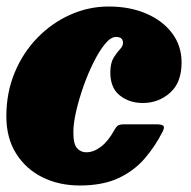

<svg xmlns="http://www.w3.org/2000/svg" viewBox="-24 -555 586 590"><path d="M534 -363Q534 -301 498.5 -269.8Q463 -238.5 415 -238.5Q373 -238.5 343.8 -262Q314.5 -285.5 315 -334Q315.5 -362 325.2 -377.8Q335 -393.5 344.5 -403.5Q354 -413.5 354 -423Q354 -441.5 332.5 -441.5Q316.5 -441.5 298.8 -420Q281 -398.5 263.8 -364Q246.5 -329.5 232.5 -289.8Q218.5 -250 210 -213Q201.5 -176 201.5 -150Q201 -113 212.5 -100Q224 -87 241 -87Q263.5 -87 285.8 -103.8Q308 -120.5 327 -154.5Q331.5 -163.5 337 -168.2Q342.5 -173 358 -173H457Q473 -173 477.8 -168.5Q482.5 -164 476 -151Q453 -105.5 420.5 -67.8Q388 -30 339.8 -7.5Q291.5 15 221 15Q157.5 15 106.5 -10.2Q55.5 -35.5 25.5 -83.2Q-4.5 -131 -4.5 -197.5Q-4.5 -270.5 21.2 -332.2Q47 -394 91.5 -439.5Q136 -485 192.5 -510Q249 -535 310 -535Q375 -535 425.5 -513.2Q476 -491.5 505 -452.8Q534 -414 534 -363Z"/></svg>

Font: Besley* Narrow Fatface
Style: Italic
Weight: 900
Width: 4
Italic angle: -13°
Designer: Owen Earl
Foundry: indestructible type*
Version: Version 3.000; ttfautohint (v1.8.3)